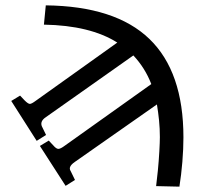

<svg xmlns="http://www.w3.org/2000/svg" viewBox="-20 -532 770 717"><path d="M225 162 129 13 162 -7 179 11Q190 24 198 24Q206 24 222 12L545 -218Q522 -278 478 -325L152 -95Q129 -80 136 -61L152 -28L117 -6L22 -155L55 -175L72 -157Q85 -144 91.5 -144Q98 -144 114 -156L418 -373Q317 -437 144 -440L151 -512Q411 -509 538 -386.5Q665 -264 665 -19Q665 24 661 72.5Q657 121 650 165L563 163Q566 141 569.5 105Q573 69 575 33.5Q577 -2 577 -20Q577 -52 574 -82Q571 -112 566 -142L259 73Q233 91 244 107L260 140Z"/></svg>

Font: Literata 12pt
Style: Italic
Weight: 400
Italic angle: -2°
Designer: Latin by Veronika Burian and Jose Scaglione. Greek by Irene Vlachou. Cyrillic by Vera Evstafieva
Foundry: TypeTogether
Version: Version 3.002